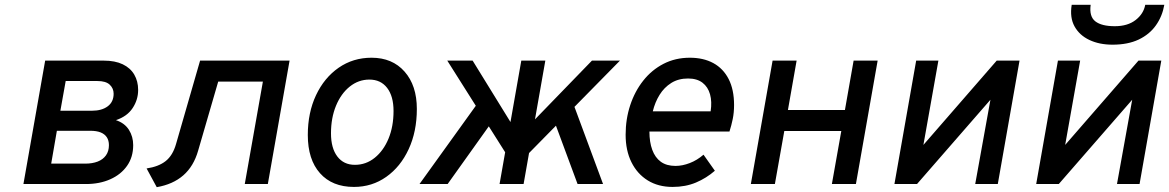

<svg xmlns="http://www.w3.org/2000/svg" viewBox="-20 -762 4841 795"><path d="M77 0 167 -511H409.5Q456.5 -511 488.2 -495.8Q520 -480.5 536 -453Q552 -425.5 552 -389.5Q552 -349 529.2 -314.5Q506.5 -280 460 -264.5Q496 -252.5 513.8 -224.5Q531.5 -196.5 531.5 -161Q531.5 -111.5 506.2 -75.5Q481 -39.5 436.8 -19.8Q392.5 0 336 0ZM192 -84.5H333.5Q362.5 -84.5 384.5 -93Q406.5 -101.5 418.8 -118.8Q431 -136 431 -161Q431 -180.5 422.2 -193.8Q413.5 -207 396.5 -213.8Q379.5 -220.5 354 -220.5H215.5ZM230 -303.5H361Q401.5 -303.5 426 -321.8Q450.5 -340 450.5 -374Q450.5 -396 434.5 -411.2Q418.5 -426.5 383.5 -426.5H252Z M629 13 587 -64.5Q637 -72 666.2 -95.2Q695.5 -118.5 709 -166L808.5 -511H1179L1089 0H993.5L1068.5 -424H883.5L800.5 -138.5Q782 -73.5 739 -36Q696 1.5 629 13Z M1445.5 12Q1355.5 12 1305 -44.8Q1254.5 -101.5 1254.5 -203Q1254.5 -295.5 1288.5 -367.8Q1322.5 -440 1382.2 -481.5Q1442 -523 1518.5 -523Q1604.5 -523 1655.2 -465.5Q1706 -408 1706 -311Q1706 -217.5 1672.2 -144.5Q1638.5 -71.5 1579.5 -29.8Q1520.5 12 1445.5 12ZM1449.5 -79.5Q1495.5 -79.5 1531.8 -108.8Q1568 -138 1588.8 -188.2Q1609.5 -238.5 1609.5 -302.5Q1609.5 -363.5 1583 -398Q1556.5 -432.5 1509.5 -432.5Q1464.5 -432.5 1428.2 -403.5Q1392 -374.5 1371.2 -324Q1350.5 -273.5 1350.5 -210Q1350.5 -148.5 1376.8 -114Q1403 -79.5 1449.5 -79.5Z M2097 -91.5 1832 -511H1937L2114.5 -223ZM2128 -85 2145.5 -216.5 2431 -511H2547ZM1717 0 1985 -372.5 2041.5 -291.5 1833.5 0ZM2048.5 0 2138.5 -511H2238L2148 0ZM2371.5 0 2263.5 -291.5 2339 -372.5 2477 0Z M2765 12Q2705.5 12 2662 -15Q2618.5 -42 2594.5 -90.5Q2570.5 -139 2570.5 -204Q2570.5 -269 2589.5 -326.5Q2608.5 -384 2643.5 -428.2Q2678.5 -472.5 2727.5 -497.8Q2776.5 -523 2836.5 -523Q2892.5 -523 2933.5 -500.8Q2974.5 -478.5 2997 -434.8Q3019.5 -391 3019.5 -327Q3019.5 -296 3014 -269.2Q3008.5 -242.5 3000.5 -217.5H2669Q2669 -173.5 2680.8 -141.5Q2692.5 -109.5 2716.2 -92.2Q2740 -75 2777 -75Q2805.5 -75 2836 -86.8Q2866.5 -98.5 2893 -121.5L2940 -55Q2905 -24.5 2861.8 -6.2Q2818.5 12 2765 12ZM2683 -301H2922.5Q2928.5 -341 2920 -371.5Q2911.5 -402 2888.8 -419.5Q2866 -437 2829 -437Q2789 -437 2759.5 -418.5Q2730 -400 2711 -369.2Q2692 -338.5 2683 -301Z M3089 0 3179 -511H3278.5L3242.5 -306.5H3478.5L3514.5 -511H3614L3524 0H3424.5L3463.5 -219.5H3227.5L3188.5 0Z M3683.5 0 3773.5 -511H3865.5L3803.5 -162L4107 -511H4201.5L4111.5 0H4018L4081 -349L3777 0Z M4270.5 0 4360.5 -511H4452.5L4390.5 -162L4694 -511H4788.5L4698.5 0H4605L4668 -349L4364 0ZM4586.5 -577Q4532 -577 4490.8 -596.5Q4449.5 -616 4429.2 -652.8Q4409 -689.5 4417.5 -742H4496Q4489.5 -693.5 4515.5 -673.5Q4541.5 -653.5 4596 -653.5Q4649 -653.5 4682 -679Q4715 -704.5 4722 -742H4801Q4792.5 -694 4766 -656.8Q4739.5 -619.5 4694.8 -598.2Q4650 -577 4586.5 -577Z"/></svg>

Font: Overpass Medium
Style: Italic
Weight: 500
Italic angle: -10°
Designer: Delve Withrington, Dave Bailey, Thomas Jockin
Foundry: Delve Fonts LLC
Version: Version 4.000